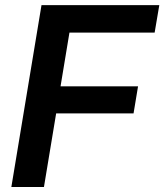

<svg xmlns="http://www.w3.org/2000/svg" viewBox="-20 -748 657 768"><path d="M25.4 0 146 -727.5H617.2L598.6 -617.7H257.8L222.2 -402.8H532.2L514.2 -294.4H204.6L155.8 0Z"/></svg>

Font: Inter 18pt SemiBold
Style: Italic
Weight: 600
Italic angle: -9.3988°
Designer: Rasmus Andersson
Foundry: rsms
Version: Version 4.001;git-66647c0bb